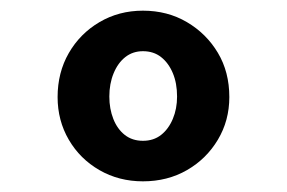

<svg xmlns="http://www.w3.org/2000/svg" viewBox="-20 -732 538 360"><path d="M248 -392Q203 -392 166.5 -413Q130 -434 109 -470Q88 -506 88 -550Q88 -596 109 -632.5Q130 -669 166.5 -690.5Q203 -712 248 -712Q294 -712 330.5 -690.5Q367 -669 388.5 -633Q410 -597 410 -550Q410 -506 388.5 -470Q367 -434 330.5 -413Q294 -392 248 -392ZM248 -468Q268 -468 282 -479Q296 -490 304 -509Q312 -528 312 -551Q312 -576 304 -595Q296 -614 282 -625Q268 -636 248 -636Q229 -636 215 -625Q201 -614 193 -594.5Q185 -575 185 -551Q185 -528 192.5 -509Q200 -490 214 -479Q228 -468 248 -468Z"/></svg>

Font: Lexend Mega Medium
Style: Regular
Weight: 500
Version: Version 1.007